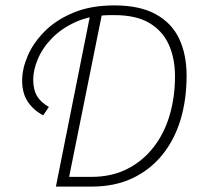

<svg xmlns="http://www.w3.org/2000/svg" viewBox="-20 -691 737 711"><path d="M187 0 317 -651H360L236 -36H318Q393 -36 450.5 -65Q508 -94 548 -145Q588 -196 608 -263.5Q628 -331 628 -408Q628 -476 604.5 -527Q581 -578 532 -606.5Q483 -635 404 -635H392Q318 -635 263.5 -611Q209 -587 173 -550Q137 -513 120 -472Q103 -431 103 -397Q103 -359 117 -335.5Q131 -312 161 -295L140 -264Q105 -282 83.5 -313.5Q62 -345 62 -393Q62 -436 82.5 -484Q103 -532 145 -574.5Q187 -617 251.5 -644Q316 -671 404 -671Q497 -671 556.5 -638.5Q616 -606 643.5 -547.5Q671 -489 671 -411Q671 -322 648.5 -247.5Q626 -173 581 -117.5Q536 -62 470.5 -31Q405 0 319 0Z"/></svg>

Font: Source Sans 3 Light
Style: Italic
Weight: 300
Italic angle: -11°
Designer: Paul D. Hunt
Foundry: Adobe
Version: Version 3.046;hotconv 1.0.118;makeotfexe 2.5.65603